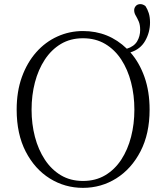

<svg xmlns="http://www.w3.org/2000/svg" viewBox="-20 -888 799 923"><path d="M378.9 -18.1Q439.5 -18.1 485.6 -45.4Q531.7 -72.8 563 -120.6Q594.2 -168.5 610.1 -230.2Q626 -292 626 -360.8Q626 -430.2 610.1 -491.9Q594.2 -553.7 563 -601.6Q531.7 -649.4 485.6 -676.8Q439.5 -704.1 378.9 -704.1Q318.8 -704.1 272.9 -676.8Q227.1 -649.4 195.6 -601.6Q164.1 -553.7 147.9 -491.9Q131.8 -430.2 131.8 -360.8Q131.8 -292 147.9 -230.2Q164.1 -168.5 195.6 -120.6Q227.1 -72.8 272.9 -45.4Q318.8 -18.1 378.9 -18.1ZM378.9 15.1Q292 15.1 219.5 -30Q147 -75.2 103.5 -159.4Q60.1 -243.7 60.1 -360.8Q60.1 -448.2 85.2 -517.8Q110.4 -587.4 154.3 -637Q198.2 -686.5 256.1 -712.6Q314 -738.8 378.9 -738.8Q502 -738.8 589.8 -653.8Q624.5 -664.6 639.2 -689.2Q653.8 -713.9 653.8 -744.1Q653.8 -769 646.7 -785.2Q639.6 -801.3 632.3 -813.5Q625 -825.7 625 -838.9Q625 -850.1 632.8 -859.1Q640.6 -868.2 654.8 -868.2Q667 -868.2 679.2 -858.9Q689 -844.2 695.1 -825Q701.2 -805.7 701.2 -779.8Q701.2 -732.9 678 -691.9Q654.8 -650.9 606.9 -636.2Q649.9 -587.4 674.6 -517.8Q699.2 -448.2 699.2 -360.8Q699.2 -245.1 655.5 -160.6Q611.8 -76.2 539.1 -30.5Q466.3 15.1 378.9 15.1Z"/></svg>

Font: Source Han Serif TW ExtraLight
Style: Regular
Weight: 250
Designer: Ryoko NISHIZUKA Ë•øÂ°öÊ∂ºÂ≠ê (kana & ideographs); Frank Grie√ühammer (Latin, Greek & Cyrillic); Wenlong ZHANG Âº†ÊñáÈæô 
Foundry: Adobe
Version: Version 2.003;hotconv 1.1.1;makeotfexe 2.6.0